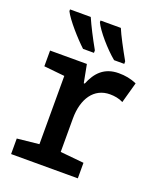

<svg xmlns="http://www.w3.org/2000/svg" viewBox="-141 -853 783 941"><g transform="rotate(20 250.0 -382.5)"><path d="M348 -605H401V-618C371 -671 338 -733 325 -765H219V-756C237 -717 300 -644 348 -605ZM186 -605H243V-618C212 -673 187 -722 168 -765H60V-756C79 -717 146 -642 186 -605ZM31 0H379V-81L256 -93V-267C256 -371 304 -441 387 -441C410 -441 435 -437 456 -426L486 -534C455 -548 425 -553 392 -553C317 -553 277 -510 252 -448H247L229 -542H37V-460L145 -449V-93L31 -81Z"/></g></svg>

Font: Noto Sans Mono ExtraCondensed SemiBold
Style: Regular
Weight: 600
Width: 2
Designer: Monotype Design Team
Foundry: Monotype Imaging Inc.
Version: Version 2.014